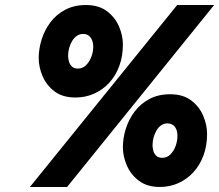

<svg xmlns="http://www.w3.org/2000/svg" viewBox="-20 -732 872 764"><path d="M99 12 685 -712H832L247 12ZM280 -344Q229.5 -344 197.2 -368.2Q165 -392.5 149.5 -428.8Q134 -465 134 -501Q134 -538 145.8 -575.2Q157.5 -612.5 180.8 -643.5Q204 -674.5 239.5 -693.2Q275 -712 322 -712Q373 -712 405.5 -687.5Q438 -663 453.5 -626.8Q469 -590.5 469 -555Q469 -508 454.5 -469Q440 -430 414.2 -402.2Q388.5 -374.5 354.2 -359.2Q320 -344 280 -344ZM290 -459Q308.5 -459 322.2 -472.5Q336 -486 343.5 -506Q351 -526 351 -546Q351 -561 346.2 -572.5Q341.5 -584 332.5 -590.5Q323.5 -597 311 -597Q297 -597 286 -589.5Q275 -582 267.2 -569.2Q259.5 -556.5 255.2 -541.2Q251 -526 251 -510Q251 -498.5 254.5 -486.8Q258 -475 266.5 -467Q275 -459 290 -459ZM616 12Q565.5 12 533 -12.5Q500.5 -37 484.8 -73.5Q469 -110 469 -146Q469 -183 480.8 -220.2Q492.5 -257.5 516 -288.5Q539.5 -319.5 574.8 -338.2Q610 -357 657 -357Q708.5 -357 741 -332.2Q773.5 -307.5 788.8 -271Q804 -234.5 804 -199Q804 -152 789.5 -113Q775 -74 749.2 -46.2Q723.5 -18.5 689.5 -3.2Q655.5 12 616 12ZM626 -104Q644.5 -104 658 -117.5Q671.5 -131 678.8 -151Q686 -171 686 -191Q686 -206 681.5 -217.2Q677 -228.5 668 -234.8Q659 -241 646 -241Q632.5 -241 621.5 -233.5Q610.5 -226 603 -213.2Q595.5 -200.5 591.2 -185.2Q587 -170 587 -154Q587 -143 590.2 -131.5Q593.5 -120 602 -112Q610.5 -104 626 -104Z"/></svg>

Font: Overpass Black
Style: Italic
Weight: 900
Italic angle: -10°
Designer: Delve Withrington, Dave Bailey, Thomas Jockin
Foundry: Delve Fonts LLC
Version: Version 4.000